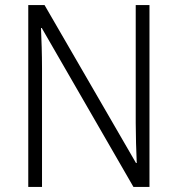

<svg xmlns="http://www.w3.org/2000/svg" viewBox="-20 -827 698 754"><path d="M567 -93V-807H513V-344C513 -296 515 -232 517 -187H514L155 -807H91V-93H145V-559C145 -617 143 -668 141 -717H144L504 -93Z"/></svg>

Font: Noto Sans Kannada UI SemiCondensed Light
Style: Regular
Weight: 300
Width: 4
Designer: Jelle Bosma - Monotype Design Team
Foundry: Monotype Imaging Inc.
Version: Version 2.005